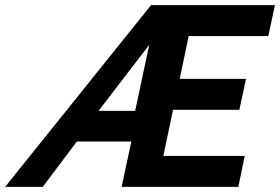

<svg xmlns="http://www.w3.org/2000/svg" viewBox="-100 -730 1094 750"><path d="M490 -710H974L948 -589H637L602 -422H861L835 -301H576L538 -121H856L831 0H375L413 -177H200L67 0H-80ZM428 -297 483 -555 285 -297Z"/></svg>

Font: PTCRaleway
Style: Bold Italic
Weight: 700
Italic angle: -12°
Designer: Matt McInerney, Pablo Impallari, Rodrigo Fuenzalida
Foundry: Matt McInerney, Pablo Impallari, Rodrigo Fuenzalida
Version: Version 3.000g; ttfautohint (v1.5) -l 8 -r 28 -G 28 -x 14 -D